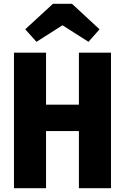

<svg xmlns="http://www.w3.org/2000/svg" viewBox="-20 -987 655 1007"><path d="M393.8 0V-299.5H221.5V0H53.3V-710.8H221.5V-437.9H393.8V-710.8H562.1V0ZM357.4 -967.2 502.1 -833.3 444.1 -767.7 307.7 -854.4 171.3 -767.7 112.3 -833.3 257.9 -967.2Z"/></svg>

Font: Fira Code
Style: Bold
Weight: 700
Monospace: yes
Designer: Carrois Corporate, Edenspiekermann AG, Nikita Prokopov
Foundry: Carrois Corporate, Edenspiekermann AG, Nikita Prokopov
Version: Version 6.000; ttfautohint (v1.8.2) -l 8 -r 50 -G 200 -x 14 